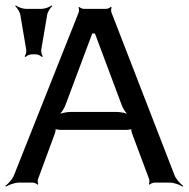

<svg xmlns="http://www.w3.org/2000/svg" viewBox="-26 -682 704 717"><path d="M626 -27 390 -636C388 -641 389 -651 391 -654L388 -657C386 -653 376 -649 371 -649H287C281 -649 273 -653 270 -656L267 -654C269 -651 270 -641 268 -636L26 -27C20 -12 4 5 -6 12L-4 15C6 9 28 0 44 0H97C102 0 112 4 114 8L117 5C115 2 114 -8 116 -13L179 -184C181 -189 183 -201 181 -205L178 -202C180 -199 193 -197 198 -197H448C453 -197 466 -199 468 -202L465 -205C463 -201 465 -189 467 -184L531 -13C533 -8 532 2 530 5L533 8C535 4 545 0 550 0H608C624 0 646 8 656 15L658 12C648 5 632 -12 626 -27ZM409 -264H238C222 -264 198 -259 188 -252L191 -249C200 -256 214 -276 219 -291L317 -553C318 -554 320 -559 319 -560L316 -558C317 -557 322 -557 324 -557C325 -557 330 -557 331 -558L328 -560C327 -559 329 -554 330 -553L428 -291C433 -276 447 -256 456 -249L459 -252C449 -259 425 -264 409 -264ZM128 -496 150 -626C152 -638 162 -653 169 -659L167 -662C160 -656 142 -649 130 -649H70C58 -649 40 -656 33 -662L31 -659C38 -653 48 -638 50 -626L72 -496C73 -488 70 -476 66 -472L70 -469C73 -474 85 -479 92 -479H108C115 -479 127 -474 130 -469L134 -472C130 -476 127 -488 128 -496Z"/></svg>

Font: Gamestation Storm
Style: Regular
Weight: 400
Designer: Jonas Hecksher
Foundry: Jonas Hecksher, Playtypeª, e-types AS
Version: Version 1.003